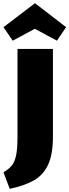

<svg xmlns="http://www.w3.org/2000/svg" viewBox="-20 -966 436 1208"><path d="M90 -658H313V-106Q313 6 282.5 70.5Q252 135 195 168Q138 201 41 222L2 118Q37 97 55 74.5Q73 52 81.5 10.5Q90 -31 90 -106ZM338 -710 199 -785 60 -710 2 -795 200 -946 396 -795Z"/></svg>

Font: Ysabeau Black
Style: Regular
Weight: 900
Designer: Christian Thalmann (Catharsis Fonts)
Version: Version 0.003